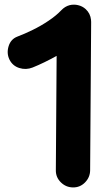

<svg xmlns="http://www.w3.org/2000/svg" viewBox="-20 -737 453 831"><path d="M295.4 74.2Q265.1 73.7 243.2 52Q221.2 30.3 221.7 -0.5L225.1 -495.1Q198.7 -480.5 172.1 -467.5Q145.5 -454.6 121.1 -444.8Q92.8 -433.6 63.7 -442.6Q34.7 -451.7 21 -479Q7.8 -506.3 17.3 -537.1Q26.9 -567.9 55.2 -578.6Q86.4 -590.3 121.8 -607.7Q157.2 -625 189.9 -647Q222.7 -668.9 245.6 -692.9Q252.9 -700.7 262.2 -706.5Q280.3 -717.3 300.8 -716.8Q309.1 -716.8 317.4 -714.8Q336.9 -710.4 351.1 -697.3Q371.1 -678.7 374 -650.9Q374 -650.4 374 -649.9Q374 -649.4 374 -648.9Q374.5 -645.5 374.5 -642.1L370.1 0.5Q369.6 30.8 347.9 52.7Q326.2 74.7 295.4 74.2Z"/></svg>

Font: Mikhak ExtraBold
Style: Regular
Weight: 800
Designer: Amin Abedi
Version: Version 3.3